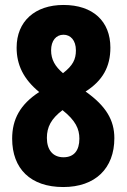

<svg xmlns="http://www.w3.org/2000/svg" viewBox="-20 -744 510 774"><path d="M235 10C364 10 441 -65 441 -187C441 -260 407 -317 325 -375C394 -419 425 -475 425 -552C425 -658 355 -724 236 -724C121 -724 47 -658 47 -552C47 -482 75 -425 138 -373C61 -323 29 -263 29 -185C29 -64 103 10 235 10ZM234 -449C202 -476 186 -504 186 -541C186 -580 206 -604 236 -604C264 -604 286 -582 286 -541C286 -505 274 -480 234 -449ZM236 -110C193 -110 169 -140 169 -188C169 -232 186 -265 232 -300C285 -258 300 -224 300 -185C300 -137 278 -110 236 -110Z"/></svg>

Font: Noto Sans Devanagari UI ExtraCondensed ExtraBold
Style: Regular
Weight: 800
Width: 2
Designer: Jelle Bosma - Monotype Design Team
Foundry: Monotype Imaging Inc.
Version: Version 2.003